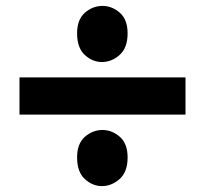

<svg xmlns="http://www.w3.org/2000/svg" viewBox="-20 -630 694 650"><path d="M46 -242V-368H608V-242ZM325 0Q293 0 267 -24Q241 -48 241 -97Q241 -144 267.5 -167Q294 -190 327 -190Q359 -190 385.5 -167Q412 -144 412 -97Q412 -48 385 -24Q358 0 325 0ZM325 -420Q293 -420 267 -444Q241 -468 241 -517Q241 -564 267.5 -587Q294 -610 327 -610Q359 -610 385.5 -587Q412 -564 412 -517Q412 -468 385 -444Q358 -420 325 -420Z"/></svg>

Font: Yaldevi
Style: Bold
Weight: 700
Designer: Sol Matas, Rajitha Manaperi, Kosala Senevirathne
Foundry: Mooniak
Version: Version 1.100